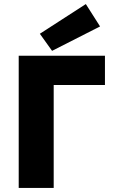

<svg xmlns="http://www.w3.org/2000/svg" viewBox="-20 -924 570 944"><path d="M72 0H244V-506H496V-650H72ZM236 -674 472 -794 402 -904 176 -758Z"/></svg>

Font: Source Sans Pro Black
Style: Regular
Weight: 900
Designer: Paul D. Hunt
Foundry: Adobe Systems Incorporated
Version: Version 3.006;hotconv 1.0.111;makeotfexe 2.5.65597